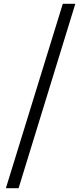

<svg xmlns="http://www.w3.org/2000/svg" viewBox="-20 -863 432 1012"><path d="M311 -843H377L78 129H11Z"/></svg>

Font: SpoqaHanSans-Regular
Style: Regular
Weight: 400
Designer: [Spoqa Han Sans] Dong-huui Kim \uAE40 \uB3D9 \uD718  Younghwa Kang \uAC15 \uC601 \uD654  [Noto Sans] Ryoko NISHIZUKA \u8
Foundry: Spoqa (http://www.spoqa-han-sans.com)
Version: Version 2.000